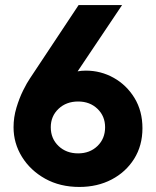

<svg xmlns="http://www.w3.org/2000/svg" viewBox="-20 -740 623 768"><path d="M297.4 7.8Q220.2 7.8 160.9 -25.1Q101.6 -58.1 67.9 -112.5Q34.2 -167 34.2 -231Q34.2 -271 45.7 -309.1Q57.1 -347.2 72.5 -378.2Q87.9 -409.2 100.1 -426.8L294.4 -719.7H468.3L290.5 -454.6Q305.2 -457.5 323.7 -457.5Q383.3 -457.5 434.8 -428.7Q486.3 -399.9 518.1 -347.9Q549.8 -295.9 549.8 -227.1Q549.8 -157.7 516.6 -104.7Q483.4 -51.8 426.5 -22Q369.6 7.8 297.4 7.8ZM292.5 -126.5Q339.4 -126.5 369.9 -156Q400.4 -185.5 400.4 -231Q400.4 -275.4 369.9 -304.7Q339.4 -334 292.5 -334Q245.1 -334 214.1 -304.7Q183.1 -275.4 183.1 -231Q183.1 -185.5 214.1 -156Q245.1 -126.5 292.5 -126.5Z"/></svg>

Font: Reddit Sans ExtraBold
Style: Regular
Weight: 800
Designer: Stephen Hutchings
Foundry: Reddit
Version: Version 1.014; ttfautohint (v1.8.4.7-5d5b)